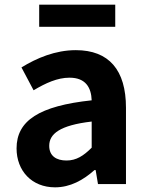

<svg xmlns="http://www.w3.org/2000/svg" viewBox="-20 -789 631 823"><path d="M216 14C281 14 337 -17 385 -60H390L400 0H520V-327C520 -489 447 -574 305 -574C217 -574 137 -540 72 -500L124 -402C176 -433 226 -456 278 -456C347 -456 371 -414 373 -359C148 -335 51 -272 51 -153C51 -57 116 14 216 14ZM265 -101C222 -101 191 -120 191 -164C191 -215 236 -252 373 -268V-156C338 -121 307 -101 265 -101ZM148 -674H474V-769H148Z"/></svg>

Font: Noto Sans Mono CJK HK
Style: Bold
Weight: 700
Designer: Ryoko NISHIZUKA 西塚涼子 (kana, bopomofo & ideographs); Paul D. Hunt (Latin, Greek & Cyrillic); Sandoll Communications 산돌커뮤니
Foundry: Adobe
Version: Version 2.004;hotconv 1.0.118;makeotfexe 2.5.65603